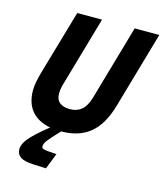

<svg xmlns="http://www.w3.org/2000/svg" viewBox="-129 -751 925 1085"><g transform="rotate(15 333.5 -208.0)"><path d="M69.8 171.9Q69.8 144 96.7 110.4Q123.5 76.7 206.1 9.8Q133.3 -3.9 95.7 -49.3Q58.1 -94.7 58.1 -169.9Q58.1 -213.4 83 -295.9L187 -654.8H332L210.9 -233.9Q205.1 -210 205.1 -189Q205.1 -153.8 226.6 -136.5Q248 -119.1 287.1 -119.1Q328.1 -119.1 355.2 -142.3Q382.3 -165.5 397 -216.8L522.9 -654.8H667L538.1 -207Q504.9 -90.8 439.7 -37.8Q374.5 15.1 272 15.1Q219.7 70.3 205.8 89.6Q191.9 108.9 191.9 123Q191.9 132.3 199.2 136.5Q206.5 140.6 226.1 142.1L279.8 146L243.2 238.8L170.9 235.8Q116.2 233.9 93 218Q69.8 202.1 69.8 171.9Z"/></g></svg>

Font: IntelOne Mono Bold
Style: Italic
Weight: 700
Italic angle: -16°
Designer: Fred Shallcrass
Foundry: Frere-Jones Type LLC
Version: Version 1.200;hotconv 1.1.0;makeotfexe 2.6.0;FJTRelease1.2